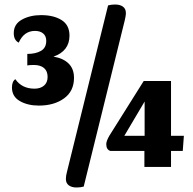

<svg xmlns="http://www.w3.org/2000/svg" viewBox="-20 -740 856 851"><path d="M288 -582Q288 -548 270 -524.5Q252 -501 217 -489Q260 -482 284 -458.5Q308 -435 308 -395Q308 -336 264 -304Q220 -272 152 -272Q103 -272 68 -292Q33 -312 33 -352Q33 -379 48 -389Q77 -347 133 -347Q159 -347 175 -360.5Q191 -374 191 -399Q191 -425 175 -438.5Q159 -452 130 -452Q111 -452 101 -450V-501Q138 -501 161.5 -514.5Q185 -528 185 -559Q185 -580 171.5 -591.5Q158 -603 135 -603Q86 -603 63 -551Q41 -562 41 -593Q41 -633 77 -653Q113 -673 162 -673Q218 -673 253 -651Q288 -629 288 -582ZM490 -720Q512 -720 525 -710.5Q538 -701 538 -682Q538 -675 536 -664.5Q534 -654 533 -650L351 87Q337 91 319 91Q298 91 285 81.5Q272 72 272 53Q272 39 277 21L459 -716Q473 -720 490 -720ZM790 -71H738V0H620V-71H469Q451 -77 451 -101Q451 -115 465 -139L617 -381H738V-138H795ZM621 -290 531 -138H621Z"/></svg>

Font: Sansita
Style: Bold
Weight: 700
Designer: Pablo Cosgaya
Foundry: Omnibus-Type
Version: Version 1.006